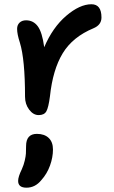

<svg xmlns="http://www.w3.org/2000/svg" viewBox="-20 -495 536 899"><path d="M161.1 43.9Q135.7 43.9 116.5 18.3Q97.2 -7.3 97.2 -42Q97.2 -216.3 73.2 -294.9Q60.1 -335 60.1 -359.9Q60.1 -377.9 71.5 -388.9Q83 -399.9 102.1 -399.9Q136.2 -399.9 157 -371.8Q177.7 -343.8 187 -273.9Q226.6 -366.7 290 -420.9Q353.5 -475.1 408.2 -475.1Q455.1 -475.1 455.1 -413.1Q455.1 -378.4 418 -362.8Q320.3 -322.3 273.7 -245.6Q227.1 -168.9 213.9 -43.9Q207 8.8 197 26.4Q187 43.9 161.1 43.9ZM104 383.8Q64.9 383.8 64.9 352.1Q64.9 332.5 82 297.9Q91.3 277.3 95.9 256.8Q100.6 236.3 101.3 224.1Q102.1 211.9 102.1 189Q102.1 131.8 152.8 131.8Q188 131.8 208 150.9Q228 169.9 228 205.1Q228 241.7 214.1 280.3Q200.2 318.8 173.8 348.1Q145 383.8 104 383.8Z"/></svg>

Font: Shantell Sans Irregular Bouncy
Style: Regular
Weight: 500
Designer: Stephen Nixon, Anya Danilova, Shantell Martin
Foundry: Arrow Type
Version: Version 1.006;[9816181b4]